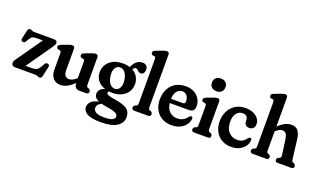

<svg xmlns="http://www.w3.org/2000/svg" viewBox="-94 -1309 3526 2121"><g transform="rotate(20 1669.0 -248.0)"><path d="M377.5 -361 163.5 -55H236.5Q275.5 -55 294.2 -66Q313 -77 332 -108.5L350 -142Q364.5 -166.5 387.5 -161.5Q411 -156 405.5 -129L381 -17Q374 14 352 14Q338 14 327.8 7Q317.5 0 293 0H66.5Q40 0 28.8 -10.5Q17.5 -21 17.5 -38.5Q17.5 -57 32.5 -78L247 -384H175Q143 -384 126.5 -375.8Q110 -367.5 93.5 -340.5L78 -312.5Q64 -288 40.5 -294Q18 -300 23.5 -326L45 -424.5Q51 -453 74 -453Q87.5 -453 97.5 -446Q107.5 -439 131 -439H355.5Q397.5 -439 397.5 -406.5Q397.5 -389.5 377.5 -361Z M477 -127V-313.5Q477 -330 473 -336.8Q469 -343.5 459.5 -346.5L440 -348.5Q421 -357 421 -374.5Q421 -384.5 427.2 -392Q433.5 -399.5 449.5 -406L522.5 -433.5Q542 -441 552.8 -443.5Q563.5 -446 572.5 -446Q601.5 -446 601.5 -414V-159Q601.5 -120.5 618.2 -100.5Q635 -80.5 663 -80.5Q704.5 -80.5 749.5 -123L752.5 -125.5V-313.5Q752.5 -330 748.5 -336.8Q744.5 -343.5 735 -346.5L715.5 -348.5Q696.5 -357 696.5 -374.5Q696.5 -384.5 702.5 -392Q708.5 -399.5 725 -406L798 -433.5Q817.5 -441 828.2 -443.5Q839 -446 848 -446Q877 -446 877 -414V-100.5Q877 -81.5 881 -73.5Q885 -65.5 894 -62L907.5 -57.5Q926 -46 926 -28Q926 0 895.5 0H817.5Q786.5 0 771 -16.5Q755.5 -33 755.5 -61.5V-69.5Q710.5 -26 671.2 -7Q632 12 594.5 12Q541 12 509 -24.5Q477 -61 477 -127Z M1230 -41.5Q1326.5 -26 1366.5 5.2Q1406.5 36.5 1406.5 95.5Q1406.5 165 1345 205.5Q1283.5 246 1156.5 246Q1043.5 246 994.2 217.5Q945 189 945 142Q945 106.5 972.8 79Q1000.5 51.5 1061.5 38.5Q1027.5 24 1015.2 5.5Q1003 -13 1003 -34.5Q1003 -60 1020.5 -82Q1038 -104 1078.5 -114.5Q1020.5 -132.5 988.8 -173.2Q957 -214 957 -269Q957 -350 1014.8 -399.2Q1072.5 -448.5 1169.5 -448.5Q1213 -448.5 1249.5 -437L1251 -439.5Q1272.5 -487 1302.2 -509Q1332 -531 1367 -531Q1396.5 -531 1413.5 -515.2Q1430.5 -499.5 1430.5 -470.5Q1430.5 -443.5 1418 -427.8Q1405.5 -412 1385 -412Q1368 -412 1358 -421Q1348 -430 1339.5 -438.8Q1331 -447.5 1317.5 -447.5Q1309.5 -447.5 1301.8 -441.8Q1294 -436 1285 -421.5Q1326 -399 1347.8 -361.2Q1369.5 -323.5 1369.5 -278Q1369.5 -225.5 1343.8 -186Q1318 -146.5 1272.2 -124.2Q1226.5 -102 1167 -102Q1146 -102 1126 -104.5Q1115.5 -96.5 1115.5 -86Q1115.5 -77.5 1123.2 -70.5Q1131 -63.5 1155.5 -56.5Q1180 -49.5 1230 -41.5ZM1147 -396.5Q1113.5 -394 1094.8 -360.8Q1076 -327.5 1084 -269.5Q1092 -210.5 1118.8 -181Q1145.5 -151.5 1180 -154Q1213.5 -156.5 1232.2 -189.8Q1251 -223 1243 -281.5Q1234.5 -340.5 1207.8 -369.8Q1181 -399 1147 -396.5ZM1045 117Q1045 145 1073 164.2Q1101 183.5 1176.5 183.5Q1240.5 183.5 1268.8 168.8Q1297 154 1297 131.5Q1297 115.5 1286 103.5Q1275 91.5 1245.8 82Q1216.5 72.5 1161.5 64Q1125.5 58.5 1098.5 51Q1068.5 65 1056.8 81.2Q1045 97.5 1045 117Z M1605 -710V-100.5Q1605 -81.5 1609 -73.5Q1613 -65.5 1622 -62L1636 -57.5Q1654.5 -46 1654.5 -28Q1654.5 0 1624 0H1462Q1431.5 0 1431.5 -28Q1431.5 -46 1450 -57.5L1463.5 -62Q1473 -65.5 1476.8 -73.5Q1480.5 -81.5 1480.5 -100.5V-609.5Q1480.5 -626 1476.8 -632.8Q1473 -639.5 1463.5 -642.5L1444 -644.5Q1425 -653 1425 -670.5Q1425 -680.5 1431 -688Q1437 -695.5 1453.5 -702L1526 -729.5Q1545.5 -737 1556.5 -739.5Q1567.5 -742 1576.5 -742Q1605 -742 1605 -710Z M2092 -281.5Q2092 -214 2025.5 -214H1800Q1809 -148.5 1845.2 -115.2Q1881.5 -82 1936 -82Q1975 -82 2004.5 -99.5Q2034 -117 2050.5 -143Q2065 -158 2076 -158Q2093 -158 2092.5 -134.5Q2090 -97 2066.2 -64Q2042.5 -31 2000.8 -10.5Q1959 10 1902 10Q1835 10 1786 -18.5Q1737 -47 1710.2 -97.8Q1683.5 -148.5 1683.5 -215.5Q1683.5 -282.5 1709.8 -335.2Q1736 -388 1785.8 -418.5Q1835.5 -449 1907 -449Q1963 -449 2004.5 -426.8Q2046 -404.5 2069 -366.8Q2092 -329 2092 -281.5ZM1890 -384Q1851.5 -384 1825.8 -352.5Q1800 -321 1797.5 -262.5H1936Q1964 -262.5 1964 -290.5Q1964 -334.5 1943 -359.2Q1922 -384 1890 -384Z M2240.5 -512.5Q2204.5 -512.5 2182.8 -533Q2161 -553.5 2161 -587.5Q2161 -621.5 2182.8 -642Q2204.5 -662.5 2240.5 -662.5Q2277 -662.5 2298.5 -642Q2320 -621.5 2320 -587.5Q2320 -553.5 2298.5 -533Q2277 -512.5 2240.5 -512.5ZM2308 -414V-100.5Q2308 -81.5 2311.8 -73.5Q2315.5 -65.5 2325 -62L2338.5 -57.5Q2357 -47 2357 -28Q2357 0 2326.5 0H2165Q2134.5 0 2134.5 -28Q2134.5 -47 2153 -57.5L2166.5 -62Q2176 -65.5 2179.8 -73.5Q2183.5 -81.5 2183.5 -100.5V-313.5Q2183.5 -330 2179.8 -336.8Q2176 -343.5 2166.5 -346.5L2146.5 -348.5Q2127.5 -357 2127.5 -374.5Q2127.5 -384.5 2133.8 -392Q2140 -399.5 2156.5 -406L2229 -433.5Q2248.5 -441 2259.2 -443.5Q2270 -446 2279.5 -446Q2308 -446 2308 -414Z M2782 -322.5Q2782 -290.5 2764.5 -273Q2747 -255.5 2718 -255.5Q2689 -255.5 2674.5 -272.2Q2660 -289 2660 -316.5V-330.5Q2660 -355 2643.8 -369.5Q2627.5 -384 2597.5 -384Q2554.5 -384 2526.5 -348.8Q2498.5 -313.5 2498.5 -252.5Q2498.5 -171.5 2538.2 -128.8Q2578 -86 2637.5 -86Q2678.5 -86 2703.8 -102.2Q2729 -118.5 2744.5 -143Q2753 -152 2758.8 -155Q2764.5 -158 2770 -158Q2787 -158 2786 -134.5Q2783.5 -96 2760.5 -63.2Q2737.5 -30.5 2696.8 -10.2Q2656 10 2601 10Q2538.5 10 2490.2 -18Q2442 -46 2414.8 -96.8Q2387.5 -147.5 2387.5 -215.5Q2387.5 -281.5 2414.8 -334.2Q2442 -387 2491.8 -418Q2541.5 -449 2609.5 -449Q2663 -449 2701.5 -431.2Q2740 -413.5 2761 -384.8Q2782 -356 2782 -322.5Z M2996.5 -710V-372Q3040 -413.5 3076 -431.2Q3112 -449 3146.5 -449Q3200 -449 3226 -416.5Q3252 -384 3259.5 -325L3287.5 -100.5Q3290 -81.5 3292.8 -73.5Q3295.5 -65.5 3304.5 -62L3318.5 -57.5Q3327 -52 3332 -45.2Q3337 -38.5 3337 -28Q3337 0 3306.5 0H3144.5Q3117 0 3117 -28Q3117 -45.5 3132.5 -54L3146.5 -59Q3156 -63 3160.5 -71Q3165 -79 3163 -97.5L3138 -278Q3132.5 -317 3118.2 -336.8Q3104 -356.5 3076 -356.5Q3059 -356.5 3040.5 -348Q3022 -339.5 2999.5 -318L2996.5 -315.5V-100.5Q2996.5 -80 3000 -71.5Q3003.5 -63 3013 -59L3027.5 -54Q3042.5 -44.5 3042.5 -28Q3042.5 0 3014.5 0H2853.5Q2823 0 2823 -28Q2823 -46 2841.5 -57.5L2855 -62Q2864.5 -65.5 2868.2 -73.5Q2872 -81.5 2872 -100.5V-609.5Q2872 -626 2868.2 -632.8Q2864.5 -639.5 2855 -642.5L2835.5 -644.5Q2816.5 -653 2816.5 -670.5Q2816.5 -680.5 2822.5 -688Q2828.5 -695.5 2845 -702L2917.5 -729.5Q2937 -737 2948 -739.5Q2959 -742 2968 -742Q2996.5 -742 2996.5 -710Z"/></g></svg>

Font: Fraunces 144pt S100 SemiBold
Style: Regular
Weight: 600
Version: Version 1.000; ttfautohint (v1.8.3)